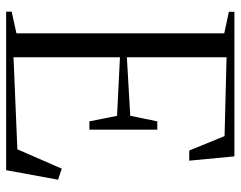

<svg xmlns="http://www.w3.org/2000/svg" viewBox="-99 -684 783 625"><g transform="rotate(90 292.5 -371.5)"><path d="M88.5 -33.5V-710L18.5 -725V-743H489L503 -596H470L423 -711L166.5 -717.5V-393L357 -404L375 -492H402V-271H375L357 -361L166.5 -370.5V-24L466 -36.5L529 -181L565 -169L534 0H18V-18Z"/></g></svg>

Font: Merriweather 144pt Light
Style: Regular
Weight: 300
Version: Version 2.100